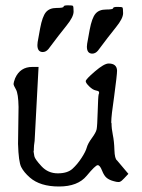

<svg xmlns="http://www.w3.org/2000/svg" viewBox="-20 -674 525 712"><path d="M321.8 -475.1Q302.2 -475.6 302.2 -501Q302.2 -504.4 303.2 -512Q304.2 -519.5 312.5 -563.5Q320.8 -607.4 334 -623Q347.2 -638.7 373.3 -638.7Q399.4 -638.7 399.4 -643.6Q399.4 -648.4 415.3 -648.4Q431.2 -648.4 433.8 -646.5Q436.5 -644.5 436.5 -625Q436.5 -605.5 409.9 -572.8Q383.3 -540 343.3 -486.3Q334 -475.1 321.8 -475.1ZM138.2 -481Q118.7 -481.4 118.7 -506.8Q118.7 -510.3 119.6 -517.8Q120.6 -525.4 128.9 -569.3Q137.2 -613.3 150.4 -628.9Q163.6 -644.5 189.7 -644.5Q215.8 -644.5 215.8 -649.4Q215.8 -654.3 231.7 -654.3Q247.6 -654.3 250.2 -652.3Q252.9 -650.4 252.9 -630.9Q252.9 -611.3 226.3 -578.6Q199.7 -545.9 159.7 -492.2Q150.4 -481 138.2 -481ZM123 -425.8 108.4 -151.4Q105.5 -132.8 105.5 -122.1Q105.5 -122.1 105.5 -117.2Q105.5 -115.2 104.5 -112.3Q105.5 -103.5 107.4 -94.7Q109.4 -84 133.8 -57.6Q158.2 -31.2 194.3 -31.2Q230.5 -31.2 249 -48.3Q267.6 -65.4 282.7 -88.9Q297.9 -112.3 301.8 -127Q305.7 -141.6 320.8 -162.1Q335.9 -182.6 338.4 -194.8Q340.8 -207 342.3 -260.7Q343.8 -314.5 345.7 -323.2Q346.7 -327.1 347.7 -329.1Q347.7 -331.1 346.7 -334Q344.7 -336.9 334.5 -338.9Q324.2 -340.8 311 -353.5Q297.9 -366.2 297.9 -373Q297.9 -379.9 332 -409.2Q366.2 -438.5 382.8 -438.5Q413.1 -438.5 414.1 -412.1Q414.1 -396.5 403.3 -316.4Q392.6 -244.1 392.6 -221.7V-218.8L393.6 -216.8Q393.6 -197.3 398.4 -173.8Q403.3 -150.4 404.3 -117.7Q405.3 -85 414.1 -79.1L456.1 -29.3L440.4 -12.7Q430.7 -2 424.8 0Q422.9 1 418.9 1Q412.1 1 402.3 -2Q386.7 -5.9 376.5 -13.7Q366.2 -21.5 358.4 -41.5Q350.6 -61.5 342.3 -61.5Q334 -61.5 301.3 -22Q268.6 17.6 198.7 17.6Q128.9 17.6 90.8 -15.6Q68.4 -35.2 58.6 -54.7Q48.8 -74.2 46.9 -140.6L48.8 -277.3Q47.9 -327.1 39.1 -342.3Q30.3 -357.4 30.3 -362.8Q30.3 -368.2 36.1 -383.8Q54.7 -425.8 99.6 -425.8Z"/></svg>

Font: Drukaatie burti
Style: Light
Weight: 300
Version: Version 0.14